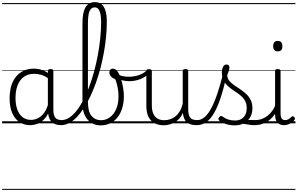

<svg xmlns="http://www.w3.org/2000/svg" viewBox="-20 -1170 2822 1821"><path d="M265 17Q209 17 165 -12Q121 -41 96 -98Q71 -155 71 -238Q71 -288 80.5 -331Q90 -374 109 -408.5Q128 -443 156 -467.5Q184 -492 220 -505.5Q256 -519 301 -519Q339 -519 376 -506.5Q413 -494 448 -470V-419Q409 -449 373.5 -459.5Q338 -470 302 -470Q270 -470 243 -460.5Q216 -451 194.5 -432Q173 -413 158 -385.5Q143 -358 135 -322Q127 -286 127 -242Q127 -180 143.5 -133Q160 -86 193 -59.5Q226 -33 274 -33Q308 -33 340.5 -49Q373 -65 399.5 -101.5Q426 -138 442 -202L461 -159Q440 -85 406 -47Q372 -9 335 4Q298 17 265 17ZM560 17Q527 17 502.5 7Q478 -3 463 -22Q448 -41 441 -69Q434 -97 434 -132V-495Q434 -506 440.5 -510.5Q447 -515 461 -515Q474 -515 480 -510.5Q486 -506 486 -496V-133Q486 -81 503 -56Q520 -31 566 -31Q573 -31 577.5 -23.5Q582 -16 581.5 -7Q581 2 576 9.5Q571 17 560 17ZM0 621H622V631H0ZM0 -20H622V0H0ZM0 -505H622V-500H0ZM0 -1141H622V-1131H0Z M558 17Q546 17 541 9.5Q536 2 537.5 -7Q539 -16 545.5 -23.5Q552 -31 564 -31Q601 -31 637 -54.5Q673 -78 706.5 -120Q740 -162 770 -220Q800 -278 826 -347Q852 -416 872.5 -492Q893 -568 908 -648Q923 -728 931 -808.5Q939 -889 939 -965Q939 -977 947 -983.5Q955 -990 966 -990Q977 -990 985 -983.5Q993 -977 993 -965Q993 -895 986 -821.5Q979 -748 965.5 -673Q952 -598 933 -525Q914 -452 889.5 -384Q865 -316 836.5 -255.5Q808 -195 775.5 -145Q743 -95 708 -58.5Q673 -22 635 -2.5Q597 17 558 17ZM622 621V631ZM622 -20V0ZM622 -505V-500ZM622 -1141V-1131Z M934 19Q897 19 866 5.5Q835 -8 811.5 -34.5Q788 -61 775 -101Q762 -141 762 -193V-950Q762 -1051 791 -1100.5Q820 -1150 880 -1150Q918 -1150 943 -1129.5Q968 -1109 980.5 -1068Q993 -1027 993 -965Q993 -953 985 -946.5Q977 -940 966 -940Q955 -940 947 -946.5Q939 -953 939 -965Q939 -1011 932 -1041Q925 -1071 912 -1085.5Q899 -1100 879 -1100Q857 -1100 842.5 -1085Q828 -1070 821 -1037.5Q814 -1005 814 -950V-204Q814 -160 822 -127Q830 -94 846.5 -73Q863 -52 886.5 -41Q910 -30 941 -30Q967 -30 991 -40Q1015 -50 1035.5 -68.5Q1056 -87 1071.5 -114.5Q1087 -142 1095.5 -176.5Q1104 -211 1104 -253Q1104 -288 1099.5 -317.5Q1095 -347 1088.5 -372Q1082 -397 1074 -417Q1045 -430 1031 -447Q1017 -464 1017 -483Q1017 -496 1025.5 -507.5Q1034 -519 1052 -519Q1075 -519 1094 -493Q1113 -467 1126.5 -425.5Q1140 -384 1147.5 -338.5Q1155 -293 1155 -255Q1155 -213 1146.5 -172.5Q1138 -132 1120.5 -97.5Q1103 -63 1076.5 -37Q1050 -11 1014.5 4Q979 19 934 19ZM622 621H1236V631H622ZM622 -20H1236V0H622ZM622 -505H1236V-500H622ZM622 -1141H1236V-1131H622Z M1206 -400Q1172 -400 1141 -408Q1110 -416 1079 -432Q1071 -436 1070 -443Q1069 -450 1072 -456.5Q1075 -463 1081 -466.5Q1087 -470 1093 -467Q1115 -454 1143 -448Q1171 -442 1202 -442Q1234 -442 1266.5 -449Q1299 -456 1327 -470Q1355 -484 1374 -504Q1382 -513 1391.5 -509.5Q1401 -506 1405 -497.5Q1409 -489 1400 -479Q1362 -440 1311.5 -420Q1261 -400 1206 -400ZM1236 621V631ZM1236 -20V0ZM1236 -505V-500ZM1236 -1141V-1131Z M1531 18Q1483 18 1446 -1.5Q1409 -21 1388.5 -61.5Q1368 -102 1368 -166V-496Q1368 -505 1374 -509.5Q1380 -514 1393 -514Q1407 -514 1413.5 -509.5Q1420 -505 1420 -496V-171Q1420 -127 1432.5 -95.5Q1445 -64 1471 -47Q1497 -30 1538 -30Q1567 -30 1594 -39Q1621 -48 1644 -66.5Q1667 -85 1685 -115Q1703 -145 1713 -186V-496Q1713 -506 1719.5 -510.5Q1726 -515 1740 -515Q1753 -515 1759 -510.5Q1765 -506 1765 -496V-137Q1765 -78 1783.5 -54.5Q1802 -31 1849 -31Q1859 -31 1863.5 -23.5Q1868 -16 1867.5 -7Q1867 2 1861 9.5Q1855 17 1843 17Q1813 17 1791 10.5Q1769 4 1753.5 -9Q1738 -22 1729 -41.5Q1720 -61 1716 -87L1715 -100Q1700 -66 1678.5 -43Q1657 -20 1632.5 -7Q1608 6 1582 12Q1556 18 1531 18ZM1236 621H1907V631H1236ZM1236 -20H1907V0H1236ZM1236 -505H1907V-500H1236ZM1236 -1141H1907V-1131H1236Z M1845 17Q1832 17 1826.5 9.5Q1821 2 1822.5 -7Q1824 -16 1831.5 -23.5Q1839 -31 1851 -31Q1888 -31 1921 -59.5Q1954 -88 1984 -144Q2014 -200 2042 -283.5Q2070 -367 2097 -476Q2100 -487 2109 -488Q2118 -489 2126.5 -483.5Q2135 -478 2132 -467Q2105 -343 2075.5 -251.5Q2046 -160 2012 -100.5Q1978 -41 1937 -12Q1896 17 1845 17ZM1907 621V631ZM1907 -20V0ZM1907 -505V-500ZM1907 -1141V-1131Z M2394 17Q2361 17 2334.5 11.5Q2308 6 2283 3.5Q2258 1 2229 12L2250 -11Q2287 -25 2312.5 -29Q2338 -33 2358.5 -32Q2379 -31 2400 -31Q2409 -31 2413 -23.5Q2417 -16 2415.5 -7Q2414 2 2408.5 9.5Q2403 17 2394 17ZM2205 19Q2163 19 2125 7Q2087 -5 2058 -27Q2052 -33 2051.5 -41.5Q2051 -50 2059 -59Q2066 -68 2073.5 -69.5Q2081 -71 2090 -65Q2118 -45 2145.5 -36Q2173 -27 2210 -27Q2261 -27 2290.5 -58.5Q2320 -90 2320 -144Q2320 -186 2303 -215.5Q2286 -245 2259 -266.5Q2232 -288 2202 -307.5Q2172 -327 2145 -350.5Q2118 -374 2101 -406Q2084 -438 2084 -485Q2084 -511 2094.5 -534.5Q2105 -558 2129 -558Q2142 -558 2149 -550.5Q2156 -543 2156 -530Q2156 -519 2150.5 -499.5Q2145 -480 2135 -456Q2136 -427 2154 -404.5Q2172 -382 2199 -363.5Q2226 -345 2256 -325Q2286 -305 2313 -280.5Q2340 -256 2357 -223Q2374 -190 2374 -144Q2374 -71 2328 -26Q2282 19 2205 19ZM1907 621H2457V631H1907ZM1907 -20H2457V0H1907ZM1907 -505H2457V-500H1907ZM1907 -1141H2457V-1131H1907Z M2392 17Q2381 17 2375.5 9.5Q2370 2 2370.5 -7Q2371 -16 2378 -23.5Q2385 -31 2398 -31Q2435 -31 2466 -43Q2497 -55 2521 -75Q2545 -95 2563 -120Q2581 -145 2591 -172Q2595 -183 2604 -182.5Q2613 -182 2619 -174.5Q2625 -167 2622 -157Q2611 -124 2591 -93Q2571 -62 2542.5 -37Q2514 -12 2476 2.5Q2438 17 2392 17ZM2457 621V631ZM2457 -20V0ZM2457 -505V-500ZM2457 -1141V-1131Z M2674 17Q2633 17 2611 -8Q2589 -33 2589 -82V-496Q2589 -506 2595 -510.5Q2601 -515 2614 -515Q2628 -515 2634.5 -510.5Q2641 -506 2641 -496V-94Q2641 -63 2651 -47Q2661 -31 2684 -31Q2695 -31 2705 -34.5Q2715 -38 2725 -45Q2735 -52 2745 -62Q2750 -68 2757 -67.5Q2764 -67 2770 -60Q2776 -54 2777 -47.5Q2778 -41 2774 -34Q2763 -19 2746.5 -7.5Q2730 4 2711.5 10.5Q2693 17 2674 17ZM2615 -683Q2593 -683 2582 -695Q2571 -707 2571 -732Q2571 -757 2582 -769.5Q2593 -782 2615 -782Q2636 -782 2647 -769.5Q2658 -757 2658 -732Q2659 -707 2647.5 -695Q2636 -683 2615 -683ZM2457 621H2782V631H2457ZM2457 -20H2782V0H2457ZM2457 -505H2782V-500H2457ZM2457 -1141H2782V-1131H2457Z"/></svg>

Font: Playwrite BR Guides
Style: Regular
Weight: 400
Designer: Veronika Burian, José Scaglione
Foundry: TypeTogether
Version: Version 1.003